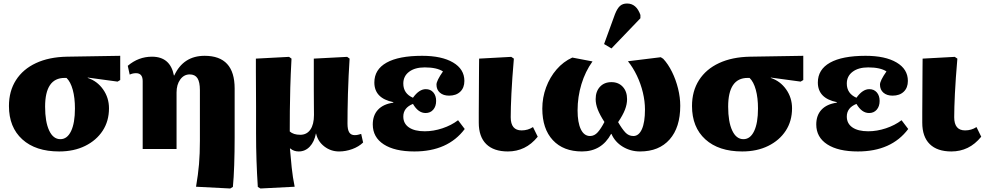

<svg xmlns="http://www.w3.org/2000/svg" viewBox="-20 -849 5611 1094"><path d="M317 14Q183 14 107 -55Q31 -124 31 -245Q31 -330 71 -392.5Q111 -455 185 -489.5Q259 -524 361 -526L665 -531V-393L650 -384L480 -407V-405Q534 -387 567.5 -339.5Q601 -292 601 -232Q601 -159 565 -104Q529 -49 465 -17.5Q401 14 317 14ZM324 -56Q363 -56 385 -102Q407 -148 407 -231Q407 -292 394.5 -337.5Q382 -383 359 -405H348Q237 -405 237 -241Q237 -155 260 -105.5Q283 -56 324 -56Z M1292 225 1097 215Q1109 145 1114 86Q1119 27 1119 -47V-335Q1119 -382 1105 -403.5Q1091 -425 1061 -425Q1028 -425 1007 -396Q986 -367 986 -322V0H793V-387Q793 -432 755 -432Q736 -432 719 -424L708 -474Q769 -526 846 -526Q950 -526 971 -419H973Q1025 -531 1146 -531Q1317 -531 1317 -345V-66Q1317 18 1314.5 91.5Q1312 165 1307 216Z M1464 225 1449 216Q1444 139 1441.5 64.5Q1439 -10 1439 -90Q1439 -110 1439 -150Q1439 -190 1439 -240.5Q1439 -291 1438.5 -343.5Q1438 -396 1438 -441.5Q1438 -487 1438 -515L1627 -525L1641 -515Q1636 -423 1634 -349.5Q1632 -276 1631.5 -215.5Q1631 -155 1631 -100Q1652 -81 1691 -81Q1728 -81 1748.5 -110.5Q1769 -140 1769 -194Q1769 -214 1768.5 -252.5Q1768 -291 1768 -338.5Q1768 -386 1768 -433Q1768 -480 1768 -515L1958 -525L1972 -515Q1969 -470 1966.5 -417.5Q1964 -365 1962.5 -313.5Q1961 -262 1960.5 -218Q1960 -174 1960 -145Q1960 -110 1970 -94.5Q1980 -79 2001 -79Q2011 -79 2019.5 -81Q2028 -83 2038 -86L2049 -37Q2024 -13 1987 0.5Q1950 14 1912 14Q1865 14 1828 -14.5Q1791 -43 1781 -88H1780Q1771 -41 1745 -13.5Q1719 14 1682 14Q1654 14 1634 -3H1632Q1636 48 1642 105Q1648 162 1659 215Z M2341 14Q2229 14 2166.5 -26.5Q2104 -67 2104 -140Q2104 -192 2134 -224Q2164 -256 2221 -264V-267Q2113 -289 2113 -379Q2113 -453 2182.5 -492Q2252 -531 2385 -531Q2497 -531 2561.5 -493Q2626 -455 2626 -388Q2626 -349 2602.5 -326.5Q2579 -304 2539 -304Q2506 -304 2486.5 -321Q2467 -338 2467 -367Q2467 -389 2504 -442Q2469 -465 2400 -465Q2344 -465 2311 -440Q2278 -415 2278 -373Q2278 -316 2333 -292Q2368 -341 2406 -341Q2433 -341 2449 -322.5Q2465 -304 2465 -274Q2465 -243 2448.5 -224Q2432 -205 2405 -205Q2363 -205 2333 -257Q2278 -235 2278 -185Q2278 -145 2310 -123Q2342 -101 2400 -101Q2450 -101 2501 -118Q2552 -135 2590 -164L2628 -114Q2532 14 2341 14Z M2874 14Q2793 14 2750.5 -28Q2708 -70 2708 -150Q2708 -170 2708 -208Q2708 -246 2708.5 -293Q2709 -340 2709 -385.5Q2709 -431 2709.5 -466Q2710 -501 2710 -515L2893 -525L2908 -515Q2898 -399 2894 -316Q2890 -233 2890 -181Q2890 -106 2952 -106Q2988 -106 3017 -125L3044 -70Q3009 -27 2966.5 -6.5Q2924 14 2874 14Z M3296 14Q3190 14 3130 -50.5Q3070 -115 3070 -230Q3070 -293 3091.5 -351Q3113 -409 3151.5 -453.5Q3190 -498 3241 -521L3356 -499Q3315 -442 3293 -369.5Q3271 -297 3271 -220Q3271 -151 3289.5 -112.5Q3308 -74 3342 -74Q3367 -74 3386 -95.5Q3405 -117 3424 -154Q3398 -194 3386 -225Q3374 -256 3374 -284Q3374 -328 3398.5 -354.5Q3423 -381 3464 -381Q3504 -381 3528.5 -354.5Q3553 -328 3553 -284Q3553 -255 3541 -224Q3529 -193 3502 -153Q3524 -115 3543 -94.5Q3562 -74 3589 -74Q3620 -74 3637.5 -113Q3655 -152 3655 -225Q3655 -272 3643 -322Q3631 -372 3609 -418Q3587 -464 3558 -500L3745 -523L3759 -514Q3787 -484 3809 -439.5Q3831 -395 3843.5 -344.5Q3856 -294 3856 -246Q3856 -123 3795.5 -54.5Q3735 14 3627 14Q3573 14 3528.5 -13Q3484 -40 3464 -86H3462Q3408 14 3296 14ZM3464 -573 3422 -598 3484 -768Q3497 -801 3512.5 -815Q3528 -829 3553 -829Q3606 -829 3629 -764V-745Z M4209 14Q4075 14 3999 -55Q3923 -124 3923 -245Q3923 -330 3963 -392.5Q4003 -455 4077 -489.5Q4151 -524 4253 -526L4557 -531V-393L4542 -384L4372 -407V-405Q4426 -387 4459.5 -339.5Q4493 -292 4493 -232Q4493 -159 4457 -104Q4421 -49 4357 -17.5Q4293 14 4209 14ZM4216 -56Q4255 -56 4277 -102Q4299 -148 4299 -231Q4299 -292 4286.5 -337.5Q4274 -383 4251 -405H4240Q4129 -405 4129 -241Q4129 -155 4152 -105.5Q4175 -56 4216 -56Z M4868 14Q4756 14 4693.5 -26.5Q4631 -67 4631 -140Q4631 -192 4661 -224Q4691 -256 4748 -264V-267Q4640 -289 4640 -379Q4640 -453 4709.5 -492Q4779 -531 4912 -531Q5024 -531 5088.5 -493Q5153 -455 5153 -388Q5153 -349 5129.5 -326.5Q5106 -304 5066 -304Q5033 -304 5013.5 -321Q4994 -338 4994 -367Q4994 -389 5031 -442Q4996 -465 4927 -465Q4871 -465 4838 -440Q4805 -415 4805 -373Q4805 -316 4860 -292Q4895 -341 4933 -341Q4960 -341 4976 -322.5Q4992 -304 4992 -274Q4992 -243 4975.5 -224Q4959 -205 4932 -205Q4890 -205 4860 -257Q4805 -235 4805 -185Q4805 -145 4837 -123Q4869 -101 4927 -101Q4977 -101 5028 -118Q5079 -135 5117 -164L5155 -114Q5059 14 4868 14Z M5401 14Q5320 14 5277.5 -28Q5235 -70 5235 -150Q5235 -170 5235 -208Q5235 -246 5235.5 -293Q5236 -340 5236 -385.5Q5236 -431 5236.5 -466Q5237 -501 5237 -515L5420 -525L5435 -515Q5425 -399 5421 -316Q5417 -233 5417 -181Q5417 -106 5479 -106Q5515 -106 5544 -125L5571 -70Q5536 -27 5493.5 -6.5Q5451 14 5401 14Z"/></svg>

Font: Literata 36pt ExtraBold
Style: Regular
Weight: 800
Designer: Latin by Veronika Burian and Jose Scaglione. Greek by Irene Vlachou. Cyrillic by Vera Evstafieva.
Foundry: TypeTogether
Version: Version 3.002